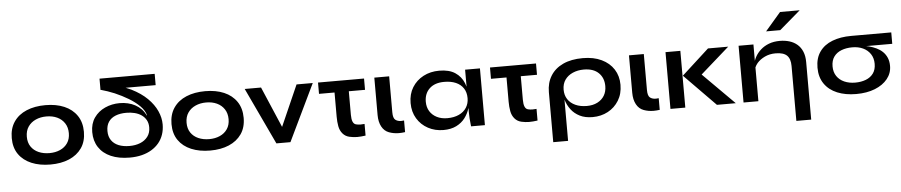

<svg xmlns="http://www.w3.org/2000/svg" viewBox="-49 -1117 7857 1675"><g transform="rotate(-5 3880.0 -279.5)"><path d="M353 12Q259 12 187.5 -18Q116 -48 76 -105.5Q36 -163 36 -247Q36 -331 76 -389.5Q116 -448 187.5 -478Q259 -508 353 -508Q447 -508 517.5 -478Q588 -448 628 -389.5Q668 -331 668 -247Q668 -163 628 -105.5Q588 -48 517.5 -18Q447 12 353 12ZM353 -88Q405 -88 446.5 -106.5Q488 -125 512 -160.5Q536 -196 536 -247Q536 -298 512 -334.5Q488 -371 447 -390Q406 -409 353 -409Q301 -409 259 -390Q217 -371 192.5 -335Q168 -299 168 -247Q168 -196 192 -160.5Q216 -125 258 -106.5Q300 -88 353 -88Z M1048 12Q952 12 883 -18Q814 -48 777 -104.5Q740 -161 740 -238Q740 -312 776 -363.5Q812 -415 871.5 -442Q931 -469 1000 -469Q1037 -469 1071.5 -461Q1106 -453 1135.5 -437Q1165 -421 1188 -397.5Q1211 -374 1226 -342H1229Q1219 -384 1180 -423.5Q1141 -463 1084.5 -497Q1028 -531 965 -558Q904 -583 849 -598H844V-697H1327V-598H1064Q1090 -588 1113 -577Q1197 -535 1251 -481.5Q1305 -428 1331.5 -369Q1358 -310 1358 -252Q1358 -204 1344 -163Q1330 -122 1303.5 -90Q1277 -58 1239 -35Q1201 -12 1153 0Q1105 12 1048 12ZM1054 -89Q1106 -89 1147.5 -105.5Q1189 -122 1214 -155Q1239 -188 1239 -236Q1239 -273 1224 -300Q1209 -327 1183 -345Q1157 -363 1123 -371.5Q1089 -380 1051 -380Q996 -380 956 -364Q916 -348 894.5 -316Q873 -284 873 -236Q873 -188 895.5 -155Q918 -122 958.5 -105.5Q999 -89 1054 -89Z M1752 12Q1658 12 1586.5 -18Q1515 -48 1475 -105.5Q1435 -163 1435 -247Q1435 -331 1475 -389.5Q1515 -448 1586.5 -478Q1658 -508 1752 -508Q1846 -508 1916.5 -478Q1987 -448 2027 -389.5Q2067 -331 2067 -247Q2067 -163 2027 -105.5Q1987 -48 1916.5 -18Q1846 12 1752 12ZM1752 -88Q1804 -88 1845.5 -106.5Q1887 -125 1911 -160.5Q1935 -196 1935 -247Q1935 -298 1911 -334.5Q1887 -371 1846 -390Q1805 -409 1752 -409Q1700 -409 1658 -390Q1616 -371 1591.5 -335Q1567 -299 1567 -247Q1567 -196 1591 -160.5Q1615 -125 1657 -106.5Q1699 -88 1752 -88Z M2332 0 2098 -497H2241L2394 -139L2552 -497H2694L2455 0Z M3143 -497V-398H3001V-191Q3001 -153 3010 -131.5Q3019 -110 3038 -105Q3057 -100 3078 -100Q3093 -100 3113 -102V0Q3072 6 3039 6Q3007 6 2971.5 -2Q2936 -10 2913 -37Q2890 -64 2883 -102.5Q2876 -141 2876 -185V-398H2740V-497Z M3459 0Q3430 4 3405 4Q3360 4 3319 -11Q3278 -26 3255.5 -67.5Q3233 -109 3233 -169V-497H3363V-182Q3363 -131 3383 -115.5Q3403 -100 3434 -100Q3445 -100 3459 -102Z M3795 11Q3721 11 3660.5 -21.5Q3600 -54 3564.5 -112.5Q3529 -171 3529 -248Q3529 -327 3565 -385Q3601 -443 3662.5 -475.5Q3724 -508 3802 -508Q3888 -508 3940.5 -473.5Q3993 -439 4017 -380Q4023 -364 4028 -348V-497H4158V0H4037Q4037 -3 4034.5 -22.5Q4032 -42 4030 -70.5Q4028 -99 4028 -128V-162Q4027 -160 4027 -159Q4013 -113 3984 -74.5Q3955 -36 3908 -12.5Q3861 11 3795 11ZM3837 -89Q3896 -89 3939 -109Q3982 -129 4005 -165Q4028 -201 4028 -248Q4028 -299 4004.5 -334.5Q3981 -370 3938.5 -388.5Q3896 -407 3837 -407Q3754 -407 3708 -363.5Q3662 -320 3662 -248Q3662 -200 3684 -164.5Q3706 -129 3745.5 -109Q3785 -89 3837 -89Z M4649 -497V-398H4507V-191Q4507 -153 4516 -131.5Q4525 -110 4544 -105Q4563 -100 4584 -100Q4599 -100 4619 -102V0Q4578 6 4545 6Q4513 6 4477.5 -2Q4442 -10 4419 -37Q4396 -64 4389 -102.5Q4382 -141 4382 -185V-398H4246V-497Z M5101 12Q5035 12 4988.5 -11.5Q4942 -35 4913 -73.5Q4884 -112 4870 -158L4869 -161V200H4739V-238Q4739 -319 4776.5 -380Q4814 -441 4885.5 -474.5Q4957 -508 5059 -508Q5154 -508 5223 -475Q5292 -442 5329.5 -383.5Q5367 -325 5367 -248Q5367 -169 5331 -110.5Q5295 -52 5235 -20Q5175 12 5101 12ZM5059 -89Q5112 -89 5151.5 -109Q5191 -129 5212.5 -164.5Q5234 -200 5234 -248Q5234 -320 5188.5 -364Q5143 -408 5059 -408Q5006 -408 4962.5 -389Q4919 -370 4894 -334.5Q4869 -299 4869 -248Q4869 -200 4892 -164.5Q4915 -129 4958 -109Q5001 -89 5059 -89Z M5689 0Q5660 4 5635 4Q5590 4 5549 -11Q5508 -26 5485.5 -67.5Q5463 -109 5463 -169V-497H5593V-182Q5593 -131 5613 -115.5Q5633 -100 5664 -100Q5675 -100 5689 -102Z M5783 -497H5913V0H5783ZM6332 -497 6080 -275 6355 0H6190L5916 -279L6155 -497Z M6423 -497H6553V-354Q6559 -371 6568 -388Q6586 -421 6616.5 -448.5Q6647 -476 6689 -492Q6731 -508 6784 -508Q6830 -508 6869 -496Q6908 -484 6937 -459Q6966 -434 6982 -395.5Q6998 -357 6998 -304V200H6868V-281Q6868 -344 6837.5 -373.5Q6807 -403 6738 -403Q6686 -403 6644 -383Q6602 -363 6576 -333Q6561 -315 6553 -296V0H6423ZM6673 -601 6809 -759H6981L6797 -601Z M7409 12Q7315 12 7243.5 -17.5Q7172 -47 7132 -105Q7092 -163 7092 -246Q7092 -330 7132 -386Q7172 -442 7243.5 -469.5Q7315 -497 7409 -497H7760V-397H7531Q7544 -395 7556 -392Q7590 -383 7620.5 -368.5Q7651 -354 7674 -332Q7697 -310 7710.5 -279Q7724 -248 7724 -207Q7724 -143 7684 -93.5Q7644 -44 7573.5 -16Q7503 12 7409 12ZM7409 -88Q7461 -88 7502.5 -104Q7544 -120 7568 -153Q7592 -186 7592 -237Q7592 -287 7568 -323Q7544 -359 7503 -378Q7462 -397 7409 -397Q7357 -397 7315 -381Q7273 -365 7248.5 -331.5Q7224 -298 7224 -246Q7224 -196 7248 -160.5Q7272 -125 7314 -106.5Q7356 -88 7409 -88Z"/></g></svg>

Font: Syne Modified
Style: Bold
Weight: 700
Designer: Lucas Descroix
Foundry: Bonjour Monde
Version: Version 2.200